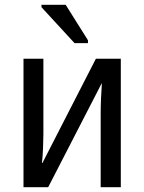

<svg xmlns="http://www.w3.org/2000/svg" viewBox="-20 -781 601 801"><path d="M78 0V-536H161V-220Q161 -197 159.5 -162Q158 -127 155 -101H157L380 -536H484V0H400V-309Q400 -335 401.5 -371.5Q403 -408 405 -433H404L181 0ZM291 -601 153 -751V-761H254L347 -613V-601Z"/></svg>

Font: Noto Sans SemiCondensed
Style: Regular
Weight: 400
Width: 4
Designer: Monotype Design Team
Foundry: Monotype Imaging Inc.
Version: Version 2.013; ttfautohint (v1.8.4.7-5d5b)